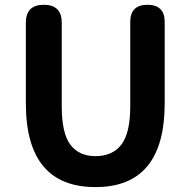

<svg xmlns="http://www.w3.org/2000/svg" viewBox="-20 -760 787 794"><path d="M518.6 -320.3V-668.9Q518.6 -740.2 589.8 -740.2Q661.1 -740.2 661.1 -668.9V-333Q661.1 13.7 375 13.7Q86.9 13.7 86.9 -333V-666Q86.9 -740.2 161.1 -740.2Q235.4 -740.2 235.4 -666V-320.3Q235.4 -209 271 -161.6Q306.6 -114.3 375 -114.3Q445.3 -114.3 481.9 -162.1Q518.6 -210 518.6 -320.3Z"/></svg>

Font: GenSenMaruGothic TW TTF Bold
Style: Regular
Weight: 700
Version: Version 1.301